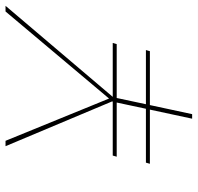

<svg xmlns="http://www.w3.org/2000/svg" viewBox="-30 -668 698 677"><g transform="rotate(-90 318.5 -329.0)"><path d="M637 -658 316 -280H506L502 -266H312L290 -163H481L477 -149H287L255 0H239L271 -149H80L84 -163H274L296 -266H105L109 -280H299L300 -282L142 -658H161L310 -293L617 -658Z"/></g></svg>

Font: EauTestInfant Thin
Style: Italic
Weight: 250
Italic angle: -12°
Designer: Christian Thalmann (Catharsis Fonts)
Version: Version 0.001;PS 000.001;hotconv 1.0.88;makeotf.lib2.5.64775